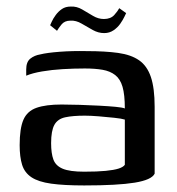

<svg xmlns="http://www.w3.org/2000/svg" viewBox="-20 -560 539 586"><path d="M237 6Q175 6 136 0.5Q97 -5 76 -19Q55 -33 47.5 -57Q40 -81 40 -117Q40 -168 51.5 -194.5Q63 -221 91.5 -231Q120 -241 168 -241Q193 -241 223.5 -240Q254 -239 282.5 -237.5Q311 -236 332.5 -234Q354 -232 361 -229Q361 -271 354 -295Q347 -319 331.5 -331Q316 -343 293 -347Q270 -351 239 -351Q205 -351 171.5 -349Q138 -347 108.5 -342Q79 -337 60 -329V-348Q60 -371 72.5 -381Q85 -391 103 -394Q123 -399 162 -402Q201 -405 245 -404Q301 -404 340.5 -398.5Q380 -393 404.5 -376Q429 -359 440.5 -325Q452 -291 452 -234V-30Q443 -11 391 -2.5Q339 6 237 6ZM237 -36Q277 -36 302.5 -38.5Q328 -41 342 -45.5Q356 -50 361 -57V-195Q352 -198 329 -200.5Q306 -203 281 -205Q256 -207 239 -207Q202 -207 179 -202Q156 -197 146 -179Q136 -161 136 -123Q136 -92 143 -73Q150 -54 171.5 -45Q193 -36 237 -36ZM298 -459Q280 -459 263 -468.5Q246 -478 229 -488Q212 -498 195 -497Q177 -497 167.5 -485Q158 -473 154 -466L133 -483Q134 -485 138 -494Q142 -503 150 -514Q158 -525 169 -532.5Q180 -540 196 -540Q214 -541 231 -531Q248 -521 264 -511.5Q280 -502 297 -502Q318 -502 329 -514.5Q340 -527 344 -535L365 -520Q364 -518 359.5 -508.5Q355 -499 347 -487.5Q339 -476 326.5 -467.5Q314 -459 298 -459Z"/></svg>

Font: Genos Thin Medium
Style: Regular
Weight: 500
Version: Version 1.010